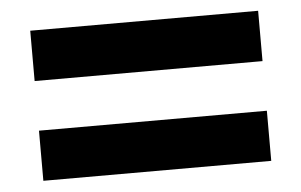

<svg xmlns="http://www.w3.org/2000/svg" viewBox="-36 -576 716 456"><g transform="rotate(-5 322.0 -348.0)"><path d="M50.4 -527.4H593.7V-407.4H50.4ZM50.4 -289.1H593.7V-169.6H50.4Z"/></g></svg>

Font: AF Albert Sans Medium
Style: Regular
Weight: 500
Designer: Andreas Rasmussen
Foundry: a.Foundry
Version: Version 1.300;Glyphs 3.2 (3231)